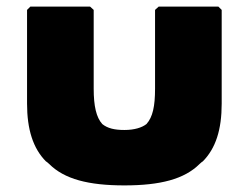

<svg xmlns="http://www.w3.org/2000/svg" viewBox="-20 -540 754 582"><path d="M357 22C466 22 539 3 585 -43L593 -50H594C634 -90 652 -147 652 -226V-510L642 -520H461L450 -510V-271C450 -218 443 -185 424 -164C410 -153 387 -146 357 -146C327 -146 306 -151 290 -164C272 -184 264 -218 264 -271V-510L253 -520H72L62 -510V-226C62 -148 80 -90 120 -50H121L129 -43C175 3 248 22 357 22Z"/></svg>

Font: Hussar Woodtype
Style: Ultra
Weight: 900
Foundry: Cannot Into Space Fonts
Version: Version 1.07